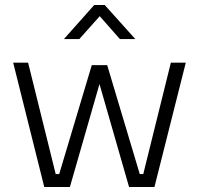

<svg xmlns="http://www.w3.org/2000/svg" viewBox="-20 -752 800 772"><path d="M33 -500H93L204 -52H218L349 -490H411L542 -52H556L667 -500H727L601 0H499L380 -414L261 0H158ZM359 -732H401L524 -595H462L381 -687L299 -595H237Z"/></svg>

Font: Cairo Light
Style: Regular
Weight: 300
Designer: Mohamed Gaber, Accademia di Belle Arti di Urbino and others
Foundry: Kief Type Foundry, Accademia di Belle Arti di Urbino and others
Version: Version 3.011